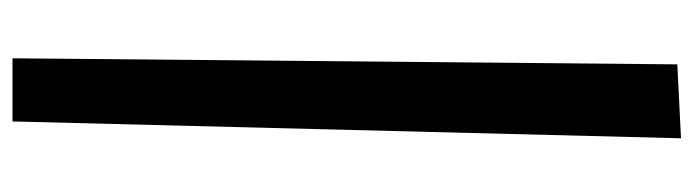

<svg xmlns="http://www.w3.org/2000/svg" viewBox="-421 -495 1109 307"><g transform="rotate(-90 133.5 -341.5)"><path d="M193.8 -876 184.1 187 65.9 192.9 92.8 -876Z"/></g></svg>

Font: Peralta
Style: Regular
Weight: 400
Designer: Astigmatic (AOETI)
Foundry: Astigmatic (AOETI)
Version: Version 1.000